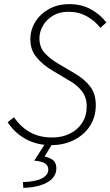

<svg xmlns="http://www.w3.org/2000/svg" viewBox="-20 -691 535 930"><path d="M227 12Q159 12 105.5 -17Q52 -46 17 -99L48 -123Q80 -76 125.5 -50.5Q171 -25 233 -25Q280 -25 318 -43.5Q356 -62 378 -96Q400 -130 400 -176Q400 -219 377 -249Q354 -279 315 -301L231 -351Q190 -375 158.5 -411.5Q127 -448 127 -501Q127 -546 151 -585Q175 -624 217.5 -647.5Q260 -671 316 -671Q376 -671 422 -645Q468 -619 495 -582L466 -556Q441 -589 401.5 -611.5Q362 -634 311 -634Q268 -634 236.5 -615Q205 -596 188 -566.5Q171 -537 171 -506Q171 -461 197 -433.5Q223 -406 258 -385L341 -336Q388 -309 416 -273Q444 -237 444 -182Q444 -124 415.5 -80.5Q387 -37 338 -12.5Q289 12 227 12ZM93 219 91 191Q153 189 183 173Q213 157 214 132Q214 110 197.5 100Q181 90 146 87L203 -2H238L196 67Q231 76 242 89.5Q253 103 253 125Q252 169 208 193Q164 217 93 219Z"/></svg>

Font: Source Sans 3 ExtraLight Light
Style: Italic
Weight: 300
Italic angle: -11°
Version: Version 3.052;hotconv 1.1.0;makeotfexe 2.6.0